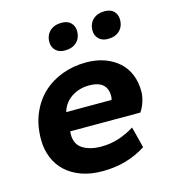

<svg xmlns="http://www.w3.org/2000/svg" viewBox="-104 -765 768 860"><g transform="rotate(-15 280.0 -335.0)"><path d="M266 10Q211 10 168.5 -5.5Q126 -21 96.5 -48.5Q67 -76 51.5 -114.5Q36 -153 36 -198Q36 -264 58 -316.5Q80 -369 118 -405Q156 -441 208 -460.5Q260 -480 320 -480Q368 -480 406 -466Q444 -452 471 -427.5Q498 -403 512 -368Q526 -333 526 -291Q526 -270 518.5 -245Q511 -220 497 -200H172Q171 -195 171 -185Q171 -140 204 -119Q237 -98 290 -98Q332 -98 370.5 -110.5Q409 -123 444 -145L469 -47Q423 -18 373.5 -4Q324 10 266 10ZM306 -377Q261 -377 225 -353.5Q189 -330 177 -288H387Q390 -295 390 -306Q390 -377 306 -377ZM243 -556Q216 -556 200.5 -571.5Q185 -587 185 -610Q185 -642 205.5 -661Q226 -680 260 -680Q288 -680 303 -664.5Q318 -649 318 -626Q318 -594 298 -575Q278 -556 243 -556ZM443 -556Q416 -556 400.5 -571.5Q385 -587 385 -610Q385 -642 405.5 -661Q426 -680 459 -680Q488 -680 502.5 -664.5Q517 -649 517 -626Q517 -594 497 -575Q477 -556 443 -556Z"/></g></svg>

Font: Celebes
Style: Bold Italic
Weight: 700
Italic angle: -10°
Designer: Anugrah Pasau
Foundry: Lafontype
Version: Version 1.000; ttfautohint (v1.8.4)